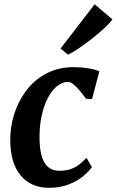

<svg xmlns="http://www.w3.org/2000/svg" viewBox="-20 -888 558 918"><path d="M214 10Q129 10 79.5 -48.2Q30 -106.5 29 -216.5Q28 -277 46.8 -338.8Q65.5 -400.5 103.5 -452.2Q141.5 -504 199.5 -535.5Q257.5 -567 335 -567Q364 -567 398 -562Q432 -557 455 -547L420 -414L391.5 -416Q380 -432 364.5 -450.8Q349 -469.5 333.2 -483Q317.5 -496.5 305.5 -496.5Q278.5 -496.5 253.5 -476.8Q228.5 -457 209.2 -420.5Q190 -384 179 -334Q168 -284 169 -223.5Q170 -170 181 -136.5Q192 -103 212.8 -87.2Q233.5 -71.5 264 -71.5Q295 -71.5 318.2 -79.8Q341.5 -88 359.8 -102Q378 -116 393.5 -133.5L419.5 -89Q406.5 -70 379 -46.8Q351.5 -23.5 310 -6.8Q268.5 10 214 10ZM269.5 -656 432.5 -867.5 517.5 -795.5Q511.5 -785.5 493.8 -767.8Q476 -750 451.2 -729Q426.5 -708 399.2 -687.5Q372 -667 347.2 -650.8Q322.5 -634.5 305 -626.5Z"/></svg>

Font: Merriweather 20pt
Style: Bold Italic
Weight: 700
Italic angle: -7.8°
Version: Version 2.101